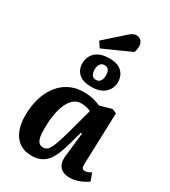

<svg xmlns="http://www.w3.org/2000/svg" viewBox="-245 -1143 1125 1274"><g transform="rotate(30 317.5 -506.5)"><path d="M541.5 -118Q540.5 -96 545.5 -85.5Q550.5 -75 567.5 -75Q578 -75 590.5 -79.8Q603 -84.5 613.5 -92L635 -34Q623 -24 601 -12.5Q579 -1 552.8 6.5Q526.5 14 500 14Q469 14 446 2Q423 -10 412.3 -35Q401.5 -60 406 -98.5L426.5 -280L417 -281.5L392 -191Q380 -146 365.8 -108.5Q351.5 -71 331.5 -43.5Q311.5 -16 281.8 -1Q252 14 208.5 14Q152 14 114.5 -12.7Q77 -39.5 58.5 -86.7Q40 -134 40 -196Q40 -269 58 -329.5Q76 -390 110 -434Q144 -478 192 -502Q240 -526 300.5 -526Q344.5 -526 378.5 -516.8Q412.5 -507.5 431 -498.5L521.5 -524L554.5 -510ZM247.5 -71.5Q263.5 -71.5 275.3 -79.3Q287 -87 298.8 -109Q310.5 -131 324 -173.5Q337.5 -216 356.5 -285.5L397 -436Q385.5 -442 364.8 -447.2Q344 -452.5 323.5 -452.5Q289.5 -452.5 265 -431.2Q240.5 -410 224.5 -372.7Q208.5 -335.5 201 -287Q193.5 -238.5 193.5 -185Q193.5 -142 199.5 -117Q205.5 -92 217.8 -81.8Q230 -71.5 247.5 -71.5ZM361.5 -1001Q377 -1015 389 -1021Q401 -1027 416 -1027Q436.5 -1027 451.3 -1011.8Q466 -996.5 466 -968Q466 -959 463.8 -946.5Q461.5 -934 456.5 -923L245.5 -829L217 -872.5ZM325 -580Q259 -580 227 -609.5Q195 -639 195 -687.5Q195 -719 210.3 -745.8Q225.5 -772.5 256.5 -788.5Q287.5 -804.5 336 -804.5Q400.5 -804.5 431.8 -773.8Q463 -743 463 -695.5Q463 -646.5 427.3 -613.3Q391.5 -580 325 -580ZM327 -635.5Q342 -635.5 351.8 -642.5Q361.5 -649.5 366.5 -663Q371.5 -676.5 371.5 -695Q371.5 -713 366.8 -725.3Q362 -737.5 353 -743.5Q344 -749.5 330.5 -749.5Q309 -749.5 297.8 -733.8Q286.5 -718 286.5 -692.5Q286.5 -665.5 296.3 -650.5Q306 -635.5 327 -635.5Z"/></g></svg>

Font: Literata
Style: Italic
Weight: 400
Italic angle: -2°
Designer: Latin by Veronika Burian and Jose Scaglione. Greek by Irene Vlachou. Cyrillic by Vera Evstafieva
Foundry: TypeTogether
Version: Version 3.103;gftools[0.9.29]